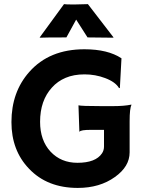

<svg xmlns="http://www.w3.org/2000/svg" viewBox="-20 -901 706 933"><path d="M619.1 -391.6Q609.9 -375 609.9 -312V-160.6Q609.9 -91.8 538.6 -41Q464.8 12.2 357.9 12.2Q209.5 12.2 121.1 -81.1Q35.6 -169.9 35.6 -307.6Q35.6 -454.1 122.6 -551.8Q219.7 -661.6 390.1 -661.6Q503.9 -661.6 570.3 -617.7L562.5 -473.6L558.6 -472.7Q541.5 -502.4 491.2 -521.5Q443.4 -539.6 390.9 -539.6Q338.4 -539.6 299.1 -522.9Q259.8 -506.3 232.4 -475.6Q174.8 -412.6 174.8 -309.1Q174.8 -218.8 225.6 -164.1Q276.4 -109.9 356.4 -109.9Q444.8 -109.9 475.6 -155.8Q485.4 -170.4 485.4 -189V-270H422.4Q371.6 -270 367.2 -261.2L365.7 -261.7L361.3 -389.2Q375 -385.3 472.2 -385.3H529.8Q583.5 -385.3 617.7 -392.6ZM302.7 -719.2Q197.8 -719.2 174.3 -717.8L172.9 -719.2L291 -880.9Q302.7 -879.4 323.2 -879.4H348.1L407.2 -880.9L531.7 -719.2L529.8 -717.8L405.3 -719.2L350.1 -805.7Z"/></svg>

Font: HammersmithOne
Style: Regular
Weight: 400
Designer: Nicole Fally
Foundry: Nicole Fally
Version: Version 1.003